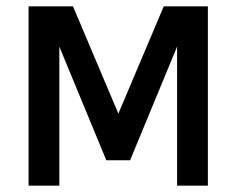

<svg xmlns="http://www.w3.org/2000/svg" viewBox="-20 -585 745 605"><path d="M635 -565V0H538V-438L390 -80H315L167 -438V0H70V-565H210L353 -227L496 -565Z"/></svg>

Font: MB Grotesk
Style: Regular
Weight: 400
Designer: Nawras Khrais
Foundry: Nawras Khrais
Version: Version 1.000;PS 001.000;hotconv 1.0.88;makeotf.lib2.5.64775